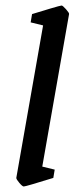

<svg xmlns="http://www.w3.org/2000/svg" viewBox="-20 -666 276 695"><path d="M39 -22 136 -574 91 -585 96 -615Q125 -624 162 -635Q199 -646 203 -646Q207 -646 219 -632.5Q231 -619 230 -615L133 -63L178 -52L173 -22Q73 9 66 9Q61 9 50 -4Q39 -17 39 -22Z"/></svg>

Font: Grenze
Style: Italic
Weight: 400
Italic angle: -10°
Designer: Renata Polastri
Foundry: Omnibus-Type
Version: Version 1.002; ttfautohint (v1.8)